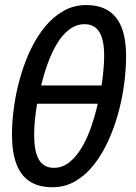

<svg xmlns="http://www.w3.org/2000/svg" viewBox="-20 -745 548 774"><path d="M191.4 9.8Q136.7 9.8 100.6 -13.2Q64.5 -36.1 46.4 -83.5Q28.3 -130.9 28.3 -203.1Q28.3 -258.3 36.9 -317.6Q45.4 -377 62.3 -435.5Q79.1 -494.1 104 -546.1Q128.9 -598.1 162.4 -638.4Q195.8 -678.7 237.1 -701.7Q278.3 -724.6 327.6 -724.6Q408.2 -724.6 448.2 -673.6Q488.3 -622.6 488.3 -518.6Q488.3 -463.9 480.2 -404.1Q472.2 -344.2 455.6 -284.9Q439 -225.6 414.3 -172.6Q389.6 -119.6 356.7 -78.6Q323.7 -37.6 282.5 -13.9Q241.2 9.8 191.4 9.8ZM196.8 -68.4Q231.9 -68.4 260.3 -91.3Q288.6 -114.3 310.5 -151.9Q332.5 -189.5 348.1 -235.1Q363.8 -280.8 374 -326.7H129.4Q123.5 -291 120.6 -259.8Q117.7 -228.5 117.7 -202.1Q117.7 -154.8 126.7 -125.2Q135.7 -95.7 153.6 -82Q171.4 -68.4 196.8 -68.4ZM146 -400.4H389.6Q394.5 -434.1 397.2 -464.8Q399.9 -495.6 399.9 -521Q399.9 -585.4 380.1 -616.5Q360.4 -647.5 321.8 -647.5Q287.1 -647.5 259 -626Q231 -604.5 209.7 -568.8Q188.5 -533.2 172.6 -489.5Q156.7 -445.8 146 -400.4Z"/></svg>

Font: Open Sans Condensed Medium
Style: Italic
Weight: 500
Width: 3
Italic angle: -12°
Designer: Monotype Design Team
Foundry: Monotype Imaging Inc.
Version: Version 3.000